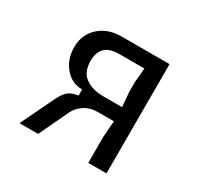

<svg xmlns="http://www.w3.org/2000/svg" viewBox="-122 -681 844 822"><g transform="rotate(30 300.0 -270.0)"><path d="M226 -146 157 0H65L142 -160Q157 -192 173.5 -208Q190 -224 225 -229V-259Q173 -259 139 -300Q105 -341 105 -399Q105 -461 147.5 -500.5Q190 -540 260 -540H495V0H405V-129L411 -209H329Q294 -209 266.5 -191Q239 -173 226 -146ZM320 -279H411L405 -349V-400L411 -470H290Q239 -470 217 -447.5Q195 -425 195 -384Q195 -329 229 -304Q263 -279 320 -279Z"/></g></svg>

Font: Sligoil Micro
Style: Regular
Weight: 400
Designer: Ariel Martín Pérez
Foundry: Igor Stepanchenko
Version: Version 1.001